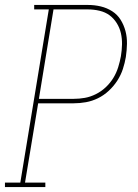

<svg xmlns="http://www.w3.org/2000/svg" viewBox="-38 -755 558 775"><path d="M-18 0V-18H44L159 -717H100V-735H317Q344 -735 369 -729Q394 -723 415 -709.5Q436 -696 449 -675Q462 -654 468.5 -629.5Q475 -605 474.5 -578.5Q474 -552 470 -525Q466 -501 458 -476.5Q450 -452 435.5 -429.5Q421 -407 401 -388.5Q381 -370 357.5 -358.5Q334 -347 309 -342.5Q284 -338 259 -338H116L63 -18H145V0ZM259 -356Q282 -356 304.5 -360Q327 -364 349 -375Q371 -386 389 -403Q407 -420 419.5 -440.5Q432 -461 439 -483.5Q446 -506 450 -528Q454 -552 454.5 -575.5Q455 -599 450 -621Q445 -643 433 -662Q421 -681 404 -693.5Q387 -706 364 -711.5Q341 -717 317 -717H178L119 -356Z"/></svg>

Font: Iosevka Curly Slab Thin
Style: Italic
Weight: 100
Italic angle: -9°
Monospace: yes
Designer: Belleve Invis
Foundry: Belleve Invis
Version: Version 22.1.2; ttfautohint (v1.8.4)